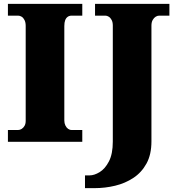

<svg xmlns="http://www.w3.org/2000/svg" viewBox="-20 -734 912 994"><path d="M21 0V-61H74Q83 -61 92 -66.5Q101 -72 107 -82.5Q113 -93 113 -108V-600Q113 -618 107 -630Q101 -642 92 -647.5Q83 -653 74 -653H21V-714H406V-653H351Q339 -653 330.5 -647Q322 -641 317.5 -629.5Q313 -618 313 -599V-110Q313 -96 318.5 -84.5Q324 -73 332.5 -67Q341 -61 351 -61H406V0ZM420 240V174H444Q468 174 496 157Q524 140 544 101.5Q564 63 564 -1V-602Q564 -619 558 -630.5Q552 -642 543 -647.5Q534 -653 526 -653H472V-714H857V-653H804Q795 -653 786 -647.5Q777 -642 770.5 -630.5Q764 -619 764 -601V-2Q764 66 738.5 112.5Q713 159 670.5 187Q628 215 576 227.5Q524 240 470 240Z"/></svg>

Font: Noto Serif Kannada Black
Style: Regular
Weight: 900
Version: Version 2.003